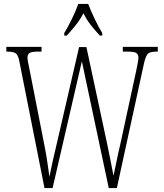

<svg xmlns="http://www.w3.org/2000/svg" viewBox="-20 -951 829 971"><path d="M78 -640Q72 -673 59.5 -681.5Q47 -690 17 -690H12V-714H190V-690H173Q138 -690 128.5 -682.5Q119 -675 119 -660Q119 -650 122.5 -633Q126 -616 131 -591L206 -209Q215 -162 219.5 -130.5Q224 -99 230 -57Q238 -98 246 -133.5Q254 -169 264 -211L380 -713H417L522 -223Q532 -175 539.5 -136.5Q547 -98 554 -62Q561 -93 569.5 -135.5Q578 -178 588 -220L668 -589Q673 -614 676.5 -631.5Q680 -649 680 -660Q680 -675 670 -682.5Q660 -690 625 -690H601V-714H778V-690H773Q742 -690 730 -681Q718 -672 709 -634L571 0H530L394 -641L246 0H205ZM305 -784Q323 -813 343.5 -855Q364 -897 376 -931H426Q439 -897 459 -855Q479 -813 497 -784V-771H485Q459 -799 439 -824.5Q419 -850 402 -884Q384 -850 363.5 -824.5Q343 -799 318 -771H305Z"/></svg>

Font: Noto Serif Myanmar ExtraCondensed ExtraLight
Style: Regular
Weight: 200
Width: 2
Designer: Ben Mitchell and the Monotype Design Team
Foundry: Monotype Imaging Inc.
Version: Version 2.106; ttfautohint (v1.8.4.7-5d5b)